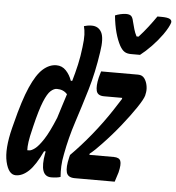

<svg xmlns="http://www.w3.org/2000/svg" viewBox="-77 -883 868 947"><g transform="rotate(5 357.0 -409.5)"><path d="M595 -634H550Q531 -634 518.5 -641.5Q506 -649 494 -670Q480 -696 470 -732Q460 -768 455 -817Q466 -822 481.5 -825.5Q497 -829 509 -829Q526 -829 534 -822Q542 -815 546 -795Q551 -776 556 -758Q561 -740 570 -723H580Q603 -748 625 -776.5Q647 -805 664 -830H682Q714 -830 725.5 -823.5Q737 -817 734 -805Q731 -795 723 -780Q715 -765 701 -745Q678 -713 650 -684Q622 -655 595 -634ZM189 -547Q217 -547 236.5 -526.5Q256 -506 266 -477H273Q285 -518 294.5 -560Q304 -602 309 -647Q314 -685 313 -709Q312 -733 307 -751Q314 -753 323.5 -755Q333 -757 345 -757Q379 -757 394 -728.5Q409 -700 398 -631Q383 -528 357 -441Q331 -354 305 -274.5Q279 -195 264 -114Q257 -80 256 -53Q255 -26 257 0Q239 6 211 6Q150 6 171 -109Q172 -114 173 -119H165Q132 -49 100.5 -19Q69 11 36 11Q0 11 -14.5 -51Q-29 -113 -2 -220L4 -243Q33 -359 62 -425Q91 -491 122.5 -519Q154 -547 189 -547ZM411 -536H594Q615 -536 626 -520.5Q637 -505 640.5 -483.5Q644 -462 639 -443L638 -437Q633 -418 604.5 -375.5Q576 -333 534.5 -281Q493 -229 446 -180Q431 -164 417.5 -151Q404 -138 390 -127L389 -121H510Q537 -121 543.5 -104.5Q550 -88 540 -47Q536 -34 532 -22Q528 -10 525 0H327Q293 0 286 -25Q279 -50 291 -100L294 -112Q344 -162 394.5 -224Q445 -286 489 -353Q498 -367 507 -381Q516 -395 525 -409L526 -415H436Q404 -415 398 -438.5Q392 -462 402 -505Q404 -513 406.5 -521Q409 -529 411 -536ZM82 -117H91Q102 -117 119.5 -130Q137 -143 161 -179.5Q185 -216 215 -289Q224 -320 234 -349.5Q244 -379 253 -409Q234 -431 201 -431Q187 -431 171 -417Q155 -403 138 -361.5Q121 -320 101 -237L98 -224Q88 -184 84.5 -159Q81 -134 82 -117Z"/></g></svg>

Font: Recursive Mn Csl St SmB
Style: Italic
Weight: 600
Italic angle: -15°
Monospace: yes
Version: Version 1.079;hotconv 1.0.112;makeotfexe 2.5.65598; ttfautoh